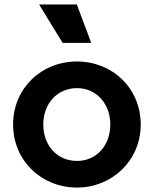

<svg xmlns="http://www.w3.org/2000/svg" viewBox="-20 -833 692 865"><path d="M391 -640 326 -813H156L262 -640ZM327 12C484 12 614 -109 614 -272C614 -436 486 -556 327 -556C166 -556 39 -435 39 -272C39 -109 167 12 327 12ZM327 -108C238 -108 175 -177 175 -272C175 -366 238 -436 327 -436C414 -436 477 -366 477 -272C477 -177 414 -108 327 -108Z"/></svg>

Font: Plus Jakarta Sans
Style: Bold
Weight: 700
Designer: Gumpita Rahayu
Foundry: Tokotype
Version: Version 2.071;gftools[0.9.30]